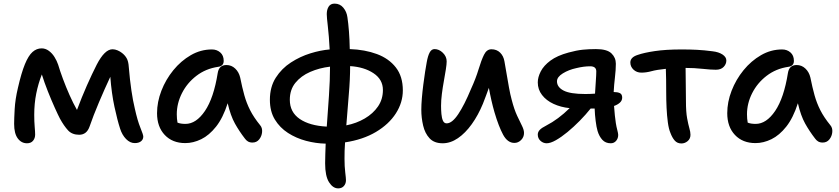

<svg xmlns="http://www.w3.org/2000/svg" viewBox="-20 -780 4630 1060"><path d="M129 11Q98 11 78 -16Q58 -43 58 -96Q58 -123 61 -177.5Q64 -232 79 -295Q98 -378 117.5 -425.5Q137 -473 159.5 -493Q182 -513 210 -513Q231 -513 249.5 -499.5Q268 -486 281 -465Q294 -444 301 -423Q311 -389 327.5 -344.5Q344 -300 364 -255Q384 -210 405 -173Q431 -243 459.5 -307.5Q488 -372 514 -423Q558 -508 601 -508Q615 -508 629 -502Q643 -496 653 -488Q669 -476 679 -459Q689 -442 691 -410Q697 -338 705.5 -280.5Q714 -223 724 -182Q739 -114 755 -75Q771 -36 771 -26Q771 -10 758.5 0Q746 10 724 10Q698 10 676 -12.5Q654 -35 643 -70Q628 -116 612 -190Q596 -264 589 -356Q558 -290 526.5 -215.5Q495 -141 474 -80Q458 -36 417 -36Q378 -36 355.5 -60.5Q333 -85 311 -125Q301 -144 282.5 -185Q264 -226 244.5 -275Q225 -324 211 -369Q191 -318 180 -263Q169 -208 169 -146Q169 -109 171.5 -80.5Q174 -52 174 -37Q174 -17 162.5 -3Q151 11 129 11Z M1003 10Q932 10 889.5 -35Q847 -80 847 -155Q847 -217 871 -279Q895 -341 937 -392.5Q979 -444 1033.5 -475.5Q1088 -507 1150 -507Q1177 -507 1196 -490.5Q1215 -474 1215 -444Q1215 -415 1184 -411Q1116 -401 1064.5 -361.5Q1013 -322 984.5 -265.5Q956 -209 956 -149Q956 -136 957 -125Q958 -114 960 -103Q977 -96 1004 -96Q1063 -96 1111.5 -167.5Q1160 -239 1182 -377Q1189 -421 1230 -421Q1258 -421 1278.5 -401.5Q1299 -382 1306 -352Q1317 -297 1329 -254Q1341 -211 1361 -171.5Q1381 -132 1416 -89Q1429 -74 1427 -51Q1425 -28 1411 -10.5Q1397 7 1374 7Q1359 7 1349 1Q1339 -5 1332 -15Q1301 -55 1277 -98Q1253 -141 1237 -210Q1211 -129 1173 -81Q1135 -33 1091 -11.5Q1047 10 1003 10Z M1847 260Q1818 260 1796.5 226Q1775 192 1775 122Q1775 98 1776 70.5Q1777 43 1778 13Q1724 12 1669.5 -2.5Q1615 -17 1570 -46Q1525 -75 1497.5 -120Q1470 -165 1470 -229Q1470 -300 1502.5 -351Q1535 -402 1586 -435Q1637 -468 1693.5 -485.5Q1750 -503 1800 -507Q1796 -583 1790 -634Q1784 -685 1784 -702Q1784 -727 1794.5 -743.5Q1805 -760 1827 -760Q1857 -760 1875.5 -737.5Q1894 -715 1898 -685Q1903 -652 1906.5 -607Q1910 -562 1911 -509Q1995 -506 2061 -481.5Q2127 -457 2165.5 -407.5Q2204 -358 2204 -281Q2204 -214 2165.5 -154Q2127 -94 2055.5 -51.5Q1984 -9 1885 6Q1883 30 1882.5 52.5Q1882 75 1882 96Q1882 139 1886 171.5Q1890 204 1890 215Q1890 234 1878.5 247Q1867 260 1847 260ZM1913 -415Q1913 -342 1905.5 -256.5Q1898 -171 1892 -88Q1948 -99 1994 -126Q2040 -153 2067 -192.5Q2094 -232 2094 -283Q2094 -341 2042.5 -375.5Q1991 -410 1913 -415ZM1580 -229Q1580 -161 1634.5 -123.5Q1689 -86 1784 -81Q1790 -164 1796 -250.5Q1802 -337 1802 -412Q1743 -405 1692.5 -383Q1642 -361 1611 -323Q1580 -285 1580 -229Z M2424 11Q2377 11 2351.5 -16.5Q2326 -44 2316 -87Q2306 -130 2306 -174Q2306 -201 2309 -237.5Q2312 -274 2317 -312.5Q2322 -351 2327 -384Q2332 -417 2336 -437Q2342 -471 2352 -490Q2362 -509 2379 -509Q2404 -509 2425 -488.5Q2446 -468 2446 -441Q2446 -426 2441.5 -397Q2437 -368 2430.5 -332.5Q2424 -297 2419.5 -261.5Q2415 -226 2415 -196Q2415 -173 2417 -150.5Q2419 -128 2425.5 -113.5Q2432 -99 2446 -99Q2476 -99 2510 -150Q2544 -201 2580 -288Q2607 -347 2622 -397Q2637 -447 2652 -477.5Q2667 -508 2693 -508Q2722 -508 2741 -489.5Q2760 -471 2765 -441Q2770 -413 2776.5 -374.5Q2783 -336 2790 -297Q2797 -258 2805 -229Q2819 -175 2835 -141Q2851 -107 2862 -85Q2873 -63 2873 -46Q2873 -23 2857 -7Q2841 9 2820 9Q2782 9 2757.5 -36.5Q2733 -82 2710 -160Q2701 -191 2693 -226Q2685 -261 2679 -295Q2672 -276 2664 -254Q2656 -232 2646 -207Q2620 -144 2584.5 -94.5Q2549 -45 2508 -17Q2467 11 2424 11Z M2998 11Q2979 11 2964 -2.5Q2949 -16 2949 -37Q2949 -51 2959.5 -62.5Q2970 -74 2996 -87Q3062 -121 3125 -183Q3076 -188 3036 -206.5Q2996 -225 2972.5 -255.5Q2949 -286 2949 -325Q2949 -354 2965.5 -386Q2982 -418 3019 -445.5Q3056 -473 3119 -490Q3163 -502 3196.5 -505.5Q3230 -509 3270 -509Q3331 -509 3355.5 -485.5Q3380 -462 3380 -428Q3380 -395 3375 -353Q3370 -311 3368 -272Q3389 -272 3402 -266Q3415 -260 3415 -241Q3415 -225 3402.5 -213.5Q3390 -202 3370 -195Q3372 -168 3374.5 -143Q3377 -118 3380 -100Q3383 -81 3388 -62Q3393 -43 3393 -35Q3393 -16 3381.5 -2.5Q3370 11 3352 11Q3323 11 3305.5 -8Q3288 -27 3279 -57Q3273 -77 3268.5 -112.5Q3264 -148 3263 -181H3241Q3214 -147 3180.5 -113Q3147 -79 3113 -51Q3079 -23 3049 -6Q3019 11 2998 11ZM3055 -331Q3055 -299 3091.5 -280Q3128 -261 3211 -261Q3224 -261 3237.5 -261.5Q3251 -262 3265 -263Q3267 -298 3269.5 -333Q3272 -368 3272 -386Q3272 -414 3238 -414Q3203 -414 3162 -404Q3120 -395 3087.5 -375Q3055 -355 3055 -331Z M3742 12Q3719 12 3705 -4Q3691 -20 3681 -47Q3672 -68 3667 -105Q3662 -142 3660 -185Q3658 -228 3658 -269Q3658 -309 3657.5 -342Q3657 -375 3656 -400Q3606 -395 3577 -387Q3548 -379 3521 -379Q3495 -379 3477.5 -395.5Q3460 -412 3460 -435Q3460 -464 3501 -477Q3535 -489 3595.5 -498Q3656 -507 3743 -507Q3789 -507 3828 -505Q3867 -503 3913 -497Q3948 -493 3969 -479Q3990 -465 3990 -446Q3990 -426 3975 -410.5Q3960 -395 3932 -395Q3904 -395 3858.5 -400Q3813 -405 3765 -405Q3765 -368 3766 -317Q3767 -266 3767 -222Q3767 -162 3773.5 -127Q3780 -92 3786 -71.5Q3792 -51 3792 -36Q3792 -14 3776.5 -1Q3761 12 3742 12Z M4151 10Q4080 10 4037.5 -35Q3995 -80 3995 -155Q3995 -217 4019 -279Q4043 -341 4085 -392.5Q4127 -444 4181.5 -475.5Q4236 -507 4298 -507Q4325 -507 4344 -490.5Q4363 -474 4363 -444Q4363 -415 4332 -411Q4264 -401 4212.5 -361.5Q4161 -322 4132.5 -265.5Q4104 -209 4104 -149Q4104 -136 4105 -125Q4106 -114 4108 -103Q4125 -96 4152 -96Q4211 -96 4259.5 -167.5Q4308 -239 4330 -377Q4337 -421 4378 -421Q4406 -421 4426.5 -401.5Q4447 -382 4454 -352Q4465 -297 4477 -254Q4489 -211 4509 -171.5Q4529 -132 4564 -89Q4577 -74 4575 -51Q4573 -28 4559 -10.5Q4545 7 4522 7Q4507 7 4497 1Q4487 -5 4480 -15Q4449 -55 4425 -98Q4401 -141 4385 -210Q4359 -129 4321 -81Q4283 -33 4239 -11.5Q4195 10 4151 10Z"/></svg>

Font: Shantell Sans Normal
Style: Regular
Weight: 500
Designer: Stephen Nixon, Anya Danilova, Shantell Martin
Foundry: Arrow Type
Version: Version 1.009;[a7da0bfa3]